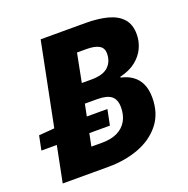

<svg xmlns="http://www.w3.org/2000/svg" viewBox="-135 -763 854 874"><g transform="rotate(-20 291.5 -325.5)"><path d="M23 0 153 -651H370Q431 -651 476.5 -639Q522 -627 547 -599Q572 -571 572 -523Q572 -489 557.5 -457.5Q543 -426 513 -402Q483 -378 436 -367L435 -363Q468 -356 491.5 -339Q515 -322 527.5 -294.5Q540 -267 540 -228Q540 -152 499.5 -101Q459 -50 392 -25Q325 0 245 0ZM-17 -174 -3 -243 74 -249H330L315 -174ZM203 -113H255Q300 -113 330 -128Q360 -143 375.5 -170.5Q391 -198 391 -235Q391 -273 370 -290Q349 -307 301 -307H242ZM261 -400H307Q364 -400 389.5 -424Q415 -448 415 -488Q415 -514 394.5 -526Q374 -538 333 -538H288Z"/></g></svg>

Font: Source Code Pro ExtraLight Black
Style: Italic
Weight: 900
Italic angle: -11°
Monospace: yes
Version: Version 1.016;hotconv 1.0.116;makeotfexe 2.5.65601